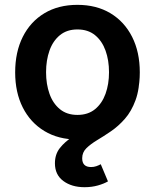

<svg xmlns="http://www.w3.org/2000/svg" viewBox="-20 -573 649 804"><path d="M304.2 11.2Q224.6 11.2 166 -24.2Q107.4 -59.6 75.4 -122.8Q43.5 -186 43.5 -270Q43.5 -355 75.4 -418.7Q107.4 -482.4 166 -517.6Q224.6 -552.7 304.2 -552.7Q383.8 -552.7 442.4 -517.6Q501 -482.4 533.2 -418.7Q565.4 -355 565.4 -270Q565.4 -186 533.2 -122.8Q501 -59.6 442.4 -24.2Q383.8 11.2 304.2 11.2ZM304.2 -91.8Q348.6 -91.8 377.9 -115.7Q407.2 -139.6 421.9 -180.2Q436.5 -220.7 436.5 -270.5Q436.5 -320.8 421.9 -361.3Q407.2 -401.9 377.9 -425.8Q348.6 -449.7 304.2 -449.7Q260.3 -449.7 231 -425.8Q201.7 -401.9 187.3 -361.3Q172.9 -320.8 172.9 -270.5Q172.9 -220.7 187.3 -180.2Q201.7 -139.6 231 -115.7Q260.3 -91.8 304.2 -91.8ZM334 210.9Q280.3 210.9 245.1 184.8Q210 158.7 210 110.8Q210 73.2 230.7 46.9Q251.5 20.5 284.2 -0.5Q316.9 -21.5 353.8 -43.7Q390.6 -65.9 423.3 -95.2Q456.1 -124.5 476.8 -166.5Q497.6 -208.5 497.6 -270H564.9Q564.9 -200.7 547.6 -153.6Q530.3 -106.4 502.9 -75.4Q475.6 -44.4 444.8 -23.4Q414.1 -2.4 386.7 13.9Q359.4 30.3 341.8 47.6Q324.2 64.9 324.2 89.8Q324.2 126.5 361.3 126.5Q373 126.5 383.1 123Q393.1 119.6 401.9 114.7L432.1 186.5Q415.5 196.3 389.9 203.6Q364.3 210.9 334 210.9Z"/></svg>

Font: Inter-SemiBold
Style: Regular
Weight: 600
Designer: Rasmus Andersson
Foundry: rsms
Version: Version 4.000;git-a52131595